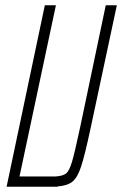

<svg xmlns="http://www.w3.org/2000/svg" viewBox="-20 -708 463 728"><path d="M423 -688 324 -224Q302 -121 288 -78Q274 -35 255 -19.5Q236 -4 198 -1V0H5L150 -688H192L54 -39H192Q220 -41 231.5 -51Q243 -61 253 -94.5Q263 -128 284 -226L381 -688Z"/></svg>

Font: Saira Ultra Condensed ExLight
Style: Italic
Weight: 200
Width: 1
Italic angle: -12°
Designer: Hector Gatti with collaboration of the Omnibus-Type team
Foundry: Omnibus-Type
Version: Version 1.001; ttfautohint (v1.8)